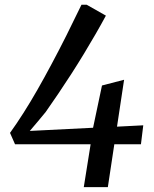

<svg xmlns="http://www.w3.org/2000/svg" viewBox="-20 -766 630 786"><path d="M323 0 351 -175.5H41.5L21 -222Q48 -259.5 76 -303.5Q104 -347.5 132.8 -397.8Q161.5 -448 191.2 -503.8Q221 -559.5 251.5 -620.2Q282 -681 313.5 -746.5H335L413.5 -702Q395 -667.5 372.2 -628Q349.5 -588.5 324 -546.5Q298.5 -504.5 271.8 -463Q245 -421.5 218.2 -381.8Q191.5 -342 167 -307.5Q152.5 -289.5 135.8 -269.8Q119 -250 102 -230L361 -243L397.5 -416L488 -439.5L459 -247.5L566.5 -253L557 -175.5H448L421.5 0Z"/></svg>

Font: Merriweather Light 18pt
Style: Italic
Weight: 400
Italic angle: -7.8°
Version: Version 2.101